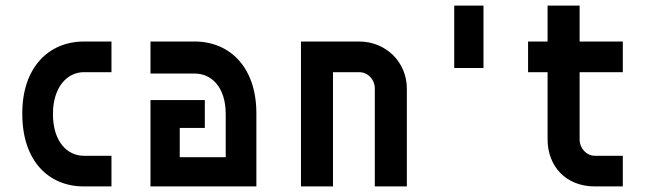

<svg xmlns="http://www.w3.org/2000/svg" viewBox="-20 -669 2335 689"><path d="M380 -110H281C221 -110 170 -161 170 -260C170 -355 220 -410 281 -410H380V-520H281C156 -520 59 -428 60 -260C60 -93 153 0 281 0H380Z M790 -260V-105H625V-210H715V-310H520V0H900V-260C901 -428 804 -520 679 -520H520V-405H679C740 -405 790 -355 790 -260Z M1060 0H1175V-410H1269C1300 -410 1325 -384 1325 -351V0H1440V-351C1440 -446 1365 -520 1269 -520H1060Z M1610 -425H1715V-649H1610Z M1875 -520V-410H1945V-169C1945 -74 2009 0 2115 0H2215V-110H2115C2085 -110 2060 -136 2060 -169V-410H2215V-520H2060V-649H1945V-520Z"/></svg>

Font: Grotesk 03
Style: Bold
Weight: 500
Designer: Frank Adebiaye, contributions by Jérémy Landes, Ariel Martín Pérez
Foundry: Velvetyne Type Foundry
Version: Version 3.000;Glyphs 3.1.2 (3150)